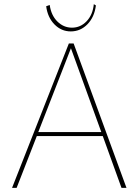

<svg xmlns="http://www.w3.org/2000/svg" viewBox="-20 -903 666 923"><path d="M320 -752Q275 -752 242 -785.5Q209 -819 202 -873L219 -879Q226 -829 256 -799.5Q286 -770 326 -770Q367 -770 396.5 -801Q426 -832 431 -883L441 -877Q434 -821 400.5 -786.5Q367 -752 320 -752ZM38 0 311 -694H334L588 0H564L474 -249H157L60 0ZM164 -268H467L321 -671Z"/></svg>

Font: Cantarell Thin
Style: Regular
Weight: 100
Designer: Dave Crossland, Nikolaus Waxweiler, Florian Fecher, Jacques Le Bailly, Eben Sorkin, Alexei Vanyashin, Alexios Zavras, Em
Version: Version 0.303